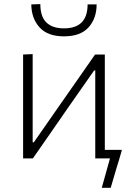

<svg xmlns="http://www.w3.org/2000/svg" viewBox="-20 -754 618 914"><path d="M284.5 -581Q206.5 -581 168 -624Q129.5 -667 129 -733L172 -734.5Q172 -675 200.8 -647Q229.5 -619 284.5 -619Q397 -619 397 -733H440Q440 -667 401.8 -624Q363.5 -581 284.5 -581ZM90 0V-494.5L135.5 -496.5V-76.5H141L268.5 -259.5Q309.5 -318 351 -377.5Q392 -436.5 432.5 -494.5H479V-40.5H560.5Q553.5 -17 547 6Q540 28.5 533 51.5Q526.5 73.5 520 96Q513.5 118 507 140H464.5L503.5 0H433.5V-418.5H428L301 -237Q260 -177.5 218.8 -118.2Q177.5 -59 136.5 0Z"/></svg>

Font: Heraclito ExtraLight
Style: Regular
Weight: 200
Designer: Kostas Bartsokas (font) & Cristiano Sobral (main changes)
Foundry: Kostas Bartsokas (font) & Cristiano Sobral (main changes)
Version: Version 1.00;July 8, 2020;FontCreator 13.0.0.2655 64-bit